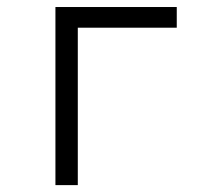

<svg xmlns="http://www.w3.org/2000/svg" viewBox="-20 -538 626 558"><path d="M141.1 0H206.1V-457.5H493.7V-517.6H141.1Z"/></svg>

Font: Cascadia Mono Light
Style: Regular
Weight: 300
Monospace: yes
Designer: Aaron Bell
Foundry: Saja Typeworks
Version: Version 2404.023